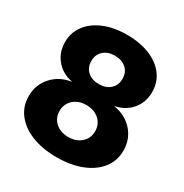

<svg xmlns="http://www.w3.org/2000/svg" viewBox="-173 -874 976 1020"><g transform="rotate(30 315.0 -363.5)"><path d="M314.5 11.7Q227.5 11.7 162.1 -14.4Q96.7 -40.5 60.5 -87.4Q24.4 -134.3 24.4 -196.3Q24.4 -265.6 68.6 -315.4Q112.8 -365.2 184.6 -376.5V-377.4Q122.6 -389.2 85.2 -434.1Q47.9 -479 47.9 -541Q47.9 -599.6 81.3 -644.3Q114.7 -689 175 -714.1Q235.4 -739.3 314.5 -739.3Q395 -739.3 455.3 -714.6Q515.6 -689.9 548.8 -645.3Q582 -600.6 582 -541Q582 -479 544.7 -434.3Q507.3 -389.6 445.3 -377.4V-376.5Q517.1 -365.2 561.3 -315.4Q605.5 -265.6 605.5 -196.3Q605.5 -134.3 569.1 -87.4Q532.7 -40.5 467.3 -14.4Q401.9 11.7 314.5 11.7ZM314.5 -112.3Q362.3 -112.3 393.1 -139.6Q423.8 -167 423.8 -210Q423.8 -252.9 393.1 -280.5Q362.3 -308.1 314.5 -308.1Q267.1 -308.1 236.3 -280.5Q205.6 -252.9 205.6 -210Q205.6 -167 236.1 -139.6Q266.6 -112.3 314.5 -112.3ZM314.5 -437Q357.9 -437 384 -460.7Q410.2 -484.4 410.2 -523.9Q410.2 -563.5 384 -587.2Q357.9 -610.8 314.5 -610.8Q271.5 -610.8 245.4 -587.2Q219.2 -563.5 219.2 -523.9Q219.2 -484.4 245.4 -460.7Q271.5 -437 314.5 -437Z"/></g></svg>

Font: Inter Display Extra Bold
Style: Regular
Weight: 800
Designer: Rasmus Andersson
Foundry: rsms
Version: Version 4.000;git-4fc901f